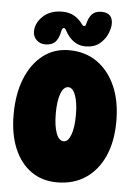

<svg xmlns="http://www.w3.org/2000/svg" viewBox="-56 -839 615 884"><g transform="rotate(5 252.0 -397.0)"><path d="M241 3Q172 3 121.5 -32.5Q71 -68 43 -134Q15 -200 15 -291Q15 -386 43.5 -457Q72 -528 123.5 -568Q175 -608 244 -608Q319 -608 374 -569.5Q429 -531 459 -462Q489 -393 489 -301Q489 -207 458.5 -139Q428 -71 372.5 -34Q317 3 241 3ZM255 -188Q276 -188 288.5 -222Q301 -256 301 -313Q301 -370 288.5 -404Q276 -438 255 -438Q233 -438 220.5 -404Q208 -370 208 -313Q208 -256 220.5 -222Q233 -188 255 -188ZM197 -782Q230 -782 253 -768.5Q276 -755 293 -731Q298 -724 304 -725Q310 -726 311 -733Q319 -766 334 -781.5Q349 -797 377 -797Q429 -797 429 -746Q429 -726 417.5 -699Q406 -672 381.5 -652Q357 -632 316 -632Q257 -632 221 -699Q216 -709 209.5 -707.5Q203 -706 200 -691Q193 -656 177 -640.5Q161 -625 132 -625Q107 -625 91 -641Q75 -657 75 -679Q75 -719 108.5 -750.5Q142 -782 197 -782Z"/></g></svg>

Font: DynaPuff Condensed
Style: Bold
Weight: 700
Width: 3
Designer: Toshi Omagari, Jennifer Daniel
Foundry: Google Fonts
Version: Version 2.000; ttfautohint (v1.8.4.7-5d5b)